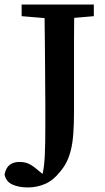

<svg xmlns="http://www.w3.org/2000/svg" viewBox="-55 -684 462 843"><path d="M67 139Q27 139 -1 126Q-29 113 -35 82Q-29 52 -12 39.5Q5 27 30 27Q53 27 70 34.5Q87 42 109 61L146 91L141 98H131L128 96Q134 74 137 52Q140 30 141.5 2.5Q143 -25 143.5 -60Q144 -95 144 -141Q144 -164 144 -185Q144 -206 144 -231.5Q144 -257 143.5 -292.5Q143 -328 143 -378Q143 -428 142 -498Q141 -568 140 -664H272Q270 -589 270 -512.5Q270 -436 270 -359V-200Q270 -141 267 -99Q264 -57 256.5 -26.5Q249 4 237.5 27Q226 50 208 71Q179 108 143 123.5Q107 139 67 139ZM40 -613V-664H357V-613L219 -601H183Z"/></svg>

Font: Source Serif 4 18pt SemiBold
Style: Regular
Weight: 600
Designer: Frank Grießhammer
Foundry: Adobe Systems Incorporated
Version: Version 4.004;hotconv 1.0.116;makeotfexe 2.5.65601